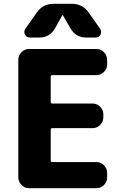

<svg xmlns="http://www.w3.org/2000/svg" viewBox="-20 -987 648 1007"><path d="M357 -967Q414 -967 446 -920L505 -836Q515 -821 507 -805.5Q499 -790 481 -790H433Q377 -790 349 -839L310 -907Q310 -908 309 -908Q307 -908 307 -907L269 -839Q241 -790 185 -790H137Q119 -790 111 -805.5Q103 -821 113 -836L172 -920Q204 -967 261 -967ZM132 0Q109 0 92.5 -17Q76 -34 76 -57V-673Q76 -696 92.5 -713Q109 -730 132 -730H486Q509 -730 525.5 -713Q542 -696 542 -673V-650Q542 -627 525.5 -610Q509 -593 486 -593H254Q246 -593 246 -585V-453Q246 -444 254 -444H466Q489 -444 505.5 -427Q522 -410 522 -387V-372Q522 -349 505.5 -332Q489 -315 466 -315H254Q246 -315 246 -307V-145Q246 -137 254 -137H486Q509 -137 525.5 -120Q542 -103 542 -80V-57Q542 -34 525.5 -17Q509 0 486 0Z"/></svg>

Font: Rounded Mplus 1c ExtraBold
Style: Regular
Weight: 800
Version: Version 1.059.20150529